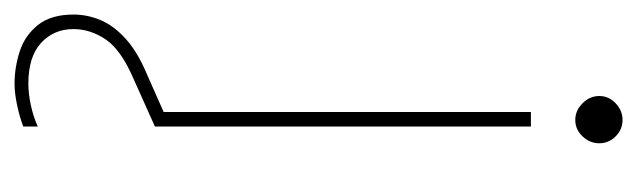

<svg xmlns="http://www.w3.org/2000/svg" viewBox="-389 -357 876 264"><g transform="rotate(90 49.0 -225.0)"><path d="M71 0V-517H91V0ZM82 -578Q69 -578 59 -588Q49 -598 49 -611Q49 -624 59 -633.5Q69 -643 82 -643Q95 -643 104.5 -633.5Q114 -624 114 -611Q114 -598 104.5 -588Q95 -578 82 -578ZM32 193Q10 193 -12 186Q-34 179 -48.5 161Q-63 143 -63 112Q-63 93 -55.5 75Q-48 57 -30 40.5Q-12 24 19 11L80 -16L91 0L24 30Q-15 47 -29 68Q-43 89 -43 112Q-43 139 -24 156.5Q-5 174 32 174Q46 174 62 170.5Q78 167 91 161V181Q78 186 61.5 189.5Q45 193 32 193Z"/></g></svg>

Font: DM Sans 11pt Thin
Style: Regular
Weight: 250
Version: Version 4.004;gftools[0.9.30]